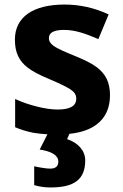

<svg xmlns="http://www.w3.org/2000/svg" viewBox="-20 -576 537 836"><path d="M459 -162.1C459 -189 454.1 -212.4 444.8 -231.9C435.5 -251.5 420.9 -268.6 400.9 -283.7C380.9 -298.8 349.6 -314.9 307.1 -332C259.3 -351.1 228.5 -365.7 214.4 -375.5C200.2 -385.3 192.9 -397 192.9 -410.2C192.9 -434.1 214.8 -445.8 258.8 -445.8C308.1 -445.8 353.5 -429.2 408.2 -405.8L453.1 -513.2C391.1 -542 327.1 -556.2 261.2 -556.2C123 -556.2 44.9 -501 44.9 -403.8C44.9 -375.5 49.3 -351.6 58.6 -332.5C67.4 -313 81.5 -295.9 101.6 -280.8C121.1 -265.6 151.9 -249.5 193.8 -231.9C223.1 -219.7 246.6 -209 264.2 -199.7C299.3 -181.2 312 -169.4 312 -146C312 -114.7 285.2 -99.1 231 -99.1C204.6 -99.1 174.3 -103.5 139.6 -112.3C105 -121.1 73.7 -131.8 45.9 -145V-22C70.3 -11.7 96.7 -3.4 124.5 2C142.6 5.4 163.6 7.3 186.5 8.8L152.8 75.2C207 83.5 233.9 101.1 233.9 127.9C233.9 147.9 222.2 158.2 198.7 158.2C190.4 158.2 179.2 157.2 164.6 154.8C149.4 152.3 137.7 150.4 128.9 147.9V230C150.9 236.8 174.8 240.2 200.2 240.2C303.2 240.2 351.1 205.6 351.1 122.1C351.1 80.6 320.3 45.4 272 29.8L282.2 6.8C332.5 1.5 372.1 -12.2 400.9 -34.2C439.5 -63.5 459 -106 459 -162.1Z"/></svg>

Font: Noto Reveo Sans
Style: Bold
Weight: 700
Designer: Monotype Design team
Foundry: Monotype Imaging Inc.
Version: Version 1.04